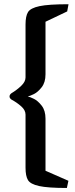

<svg xmlns="http://www.w3.org/2000/svg" viewBox="-20 -744 361 925"><path d="M199.2 -172.4V78.6L309.6 127L302.2 161.6Q210.4 161.6 168.5 152.3Q126.5 143.1 114.7 123.5Q103 104 103 63.5V-191.9Q103 -213.4 82 -231.9Q61 -250.5 36.1 -263.7Q32.2 -266.1 29.1 -270Q25.9 -273.9 25.9 -279.3Q25.9 -284.7 29.3 -289.1Q32.7 -293.5 36.1 -295.4Q60.5 -310.1 81.8 -330.1Q103 -350.1 103 -371.1V-625.5Q103 -666.5 115 -685.8Q127 -705.1 170.4 -714.4Q213.9 -723.6 310.1 -723.6L303.7 -689L199.2 -639.2V-385.7Q199.2 -347.2 180.9 -323.7Q162.6 -300.3 143.8 -291Q125 -281.7 113.8 -279.3Q125 -276.9 143.8 -267.6Q162.6 -258.3 180.9 -234.9Q199.2 -211.4 199.2 -172.4Z"/></svg>

Font: Vesper Libre Medium
Style: Regular
Weight: 500
Designer: Robert Keller & Kimya Gandhi
Foundry: Mota Italic
Version: Version 1.058